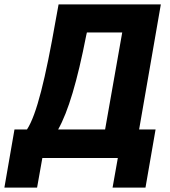

<svg xmlns="http://www.w3.org/2000/svg" viewBox="-72 -720 775 875"><path d="M-52 135H97L121 0H465L441 135H591L637 -130H562L661 -700H195L182 -629C135 -361 95 -197 51 -130H-6ZM193 -130C239 -212 280 -349 321 -559L324 -572H485L407 -130Z"/></svg>

Font: Fixel Text 20240404
Style: Bold Italic
Weight: 700
Width: 4
Italic angle: -10°
Designer: AlfaBravo + MacPaw
Foundry: Kyrylo Tkachov, Marchela Mozhyna, Serhii Makarenko, Maria Weinstein, Zakhar Kryvoshyya
Version: Version 1.211;Glyphs 3.2 (3225)